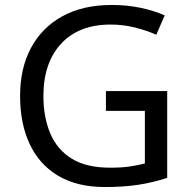

<svg xmlns="http://www.w3.org/2000/svg" viewBox="-20 -744 768 774"><path d="M407 -377H654V-27Q596 -8 537 1Q478 10 403 10Q292 10 216 -34.5Q140 -79 100.5 -161.5Q61 -244 61 -357Q61 -469 105 -551Q149 -633 231.5 -678.5Q314 -724 431 -724Q491 -724 544.5 -713Q598 -702 644 -682L610 -604Q572 -621 524.5 -633Q477 -645 426 -645Q298 -645 226.5 -568Q155 -491 155 -357Q155 -272 182.5 -206.5Q210 -141 269 -104.5Q328 -68 424 -68Q471 -68 504 -73Q537 -78 564 -85V-297H407Z"/></svg>

Font: Noto Sans Tifinagh Ahaggar
Style: Regular
Weight: 400
Designer: JamraPatel
Foundry: JamraPatel LLC
Version: Version 2.006; ttfautohint (v1.8.4.7-5d5b)